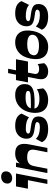

<svg xmlns="http://www.w3.org/2000/svg" viewBox="1239 -2095 870 3388"><g transform="rotate(-90 1674.0 -401.0)"><path d="M224.2 -621.5Q183 -621.5 155.9 -643.4Q128.8 -665.3 128.8 -706Q128.8 -741.3 145.5 -765.6Q162.2 -790 189.6 -803Q217 -816 248.2 -816Q290.5 -816 317.2 -794.6Q344 -773.2 344 -733.8Q344 -680.8 308.6 -651.1Q273.2 -621.5 224.2 -621.5ZM122 0 188.7 -343.3H38L78.7 -554H306.2L198.7 0Z M314.3 0 421.8 -554H498.5L473.2 -424.7L466.5 -452Q493 -510.5 541.4 -539.2Q589.7 -568 655.7 -568Q735.5 -568 776 -538.2Q816.5 -508.5 825.7 -452.2Q835 -396 819 -315.7L757.7 0H681L722.3 -211.8Q736.8 -283.5 709.6 -320Q682.5 -356.5 592 -356.5Q525.3 -356.5 487 -328.4Q448.7 -300.3 436 -232L390.7 0Z M1093.3 13.7Q997.4 13.7 938.5 -15.6Q879.6 -44.9 859.6 -97.4L918.1 -203.9Q952 -166.9 1001.4 -149.9Q1050.9 -133 1121.7 -132.4Q1175.3 -132.4 1194.5 -146.6Q1213.7 -160.7 1213.7 -180.1Q1213.7 -192.6 1203.3 -200.6Q1192.9 -208.7 1166.1 -214.9Q1139.4 -221.1 1088.3 -227.3Q1005 -237 962.7 -267.4Q920.4 -297.7 920.4 -369.9Q920.4 -420.6 944.7 -465.7Q969 -510.9 1019.3 -539.4Q1069.6 -568 1148.4 -568Q1232.4 -568 1285.8 -540.9Q1339.1 -513.9 1364.4 -457L1296.6 -323Q1265.7 -352.9 1215.2 -366.8Q1164.7 -380.7 1099 -380.7Q1068.3 -380.7 1048.2 -374.9Q1028.1 -369.1 1019.4 -359.1Q1010.7 -349 1010.7 -335.3Q1011.3 -322.9 1021.9 -315.1Q1032.4 -307.3 1061 -301.6Q1089.6 -296 1141.6 -289.3Q1228.9 -278.4 1271 -250.4Q1313.1 -222.4 1313.1 -156.6Q1313.1 -75.7 1255.4 -31Q1197.6 13.7 1093.3 13.7Z M1602.3 13.7Q1492.6 13.7 1434.3 -45.6Q1376 -105 1376 -212.9Q1376 -284.6 1397.1 -348.6Q1418.1 -412.7 1458.6 -462.1Q1499.1 -511.6 1558.1 -539.8Q1617 -568 1693.3 -568Q1785.3 -568 1834.6 -522.3Q1884 -476.6 1884 -405.3Q1884 -345.1 1859.3 -306.9Q1834.6 -268.6 1777.1 -249.4Q1719.6 -230.3 1619.7 -226.4Q1572.7 -225 1523.9 -225.5Q1475.1 -226 1432.1 -229.7V-293.3Q1477 -291.3 1524.5 -291Q1572 -290.7 1615.9 -292.1Q1679.9 -294.1 1711.6 -299.9Q1743.3 -305.6 1753.6 -315.9Q1764 -326.1 1764 -341.1Q1764 -362.1 1738.1 -373.5Q1712.3 -384.9 1644.7 -384.9Q1591.9 -384.9 1554.9 -375.6Q1517.9 -366.3 1494.9 -348.9Q1471.9 -331.6 1461.3 -306.6Q1450.7 -281.6 1450.7 -249.7Q1450.7 -196 1493.5 -168Q1536.3 -140 1623.6 -140Q1680.3 -140 1722 -152Q1763.7 -164 1793.1 -185.9L1809 -74.6Q1778.6 -33.7 1724.7 -10Q1670.9 13.7 1602.3 13.7Z M2108.5 14Q2032.5 14 1994.9 -30Q1957.2 -74 1975.5 -165L2078 -693H2154.7L2065.2 -231.7Q2057 -188 2080.1 -166.9Q2103.2 -145.7 2149.7 -145.7Q2174.2 -145.7 2196.1 -151.6Q2218 -157.5 2237.2 -171.5L2253.5 -56.2Q2228.2 -22.2 2191.4 -4.1Q2154.5 14 2108.5 14ZM1914 -342.5 1954.7 -554H2323L2282.2 -342.5Z M2541 14Q2472.5 14 2421.9 -12.6Q2371.3 -39.3 2345.5 -94.4Q2319.8 -149.5 2325.8 -234.5Q2330.3 -303.2 2350.9 -363.9Q2371.5 -424.5 2408.8 -470.1Q2446 -515.7 2499.3 -541.9Q2552.5 -568 2622.3 -568Q2685.3 -568 2733.7 -542.2Q2782.2 -516.5 2808.2 -461.7Q2834.2 -407 2829 -319Q2824.5 -249.3 2803.4 -188.6Q2782.3 -128 2745.3 -82.4Q2708.3 -36.8 2657 -11.4Q2605.8 14 2541 14ZM2563.7 -148Q2627.5 -148 2669.3 -162.9Q2711 -177.7 2732.3 -203.9Q2753.5 -230 2754.3 -263.5Q2755.8 -308 2714.3 -331.8Q2672.8 -355.5 2583 -355.5Q2518.8 -355.5 2477 -340.5Q2435.2 -325.5 2414.6 -299.5Q2394 -273.5 2392.2 -240.2Q2390.7 -196.7 2432.4 -172.4Q2474 -148 2563.7 -148Z M3077.3 13.7Q2981.4 13.7 2922.5 -15.6Q2863.6 -44.9 2843.6 -97.4L2902.1 -203.9Q2936 -166.9 2985.4 -149.9Q3034.9 -133 3105.7 -132.4Q3159.3 -132.4 3178.5 -146.6Q3197.7 -160.7 3197.7 -180.1Q3197.7 -192.6 3187.3 -200.6Q3176.9 -208.7 3150.1 -214.9Q3123.4 -221.1 3072.3 -227.3Q2989 -237 2946.7 -267.4Q2904.4 -297.7 2904.4 -369.9Q2904.4 -420.6 2928.7 -465.7Q2953 -510.9 3003.3 -539.4Q3053.6 -568 3132.4 -568Q3216.4 -568 3269.8 -540.9Q3323.1 -513.9 3348.4 -457L3280.6 -323Q3249.7 -352.9 3199.2 -366.8Q3148.7 -380.7 3083 -380.7Q3052.3 -380.7 3032.2 -374.9Q3012.1 -369.1 3003.4 -359.1Q2994.7 -349 2994.7 -335.3Q2995.3 -322.9 3005.9 -315.1Q3016.4 -307.3 3045 -301.6Q3073.6 -296 3125.6 -289.3Q3212.9 -278.4 3255 -250.4Q3297.1 -222.4 3297.1 -156.6Q3297.1 -75.7 3239.4 -31Q3181.6 13.7 3077.3 13.7Z"/></g></svg>

Font: Savate ExtraLight
Style: Italic
Weight: 200
Italic angle: -11°
Designer: Max Esnée
Foundry: Plomb Type
Version: Version 2.000